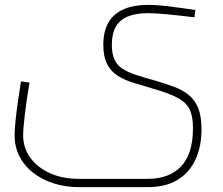

<svg xmlns="http://www.w3.org/2000/svg" viewBox="-20 -520 917 788"><path d="M303 248Q248 248 200 232.5Q152 217 116 189Q80 161 60 122Q40 83 40 35Q40 14 43.5 -21.5Q47 -57 53 -100Q59 -143 66 -186L101 -181Q89 -110 82 -50.5Q75 9 75 35Q75 87 104.5 127.5Q134 168 185.5 191Q237 214 303 214H586Q675 214 723.5 162.5Q772 111 772 6Q772 -43 758 -71.5Q744 -100 708 -119Q672 -138 605 -157Q565 -169 528.5 -180Q492 -191 464 -208.5Q436 -226 420 -256.5Q404 -287 404 -336Q404 -391 425 -427.5Q446 -464 487.5 -482Q529 -500 590 -500Q622 -500 664 -495Q706 -490 782 -479L778 -449Q711 -457 664 -461.5Q617 -466 587 -466Q538 -466 505 -452.5Q472 -439 455.5 -410.5Q439 -382 439 -336Q439 -299 450 -275.5Q461 -252 482.5 -238Q504 -224 537 -213Q570 -202 614 -190Q659 -177 695 -163.5Q731 -150 756 -129Q781 -108 794 -75Q807 -42 807 11Q807 81 782.5 134.5Q758 188 709 218Q660 248 586 248Z"/></svg>

Font: Cairo Play ExtraLight
Style: Regular
Weight: 250
Version: Version 3.119